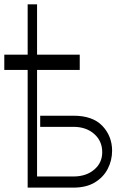

<svg xmlns="http://www.w3.org/2000/svg" viewBox="-20 -856 590 876"><path d="M343.8 -606.5V-536.9H149.1V-50.8H315Q372.9 -50.8 409.6 -81.9Q446.4 -112.9 446.4 -161.6Q446.4 -212.7 409.6 -245Q372.9 -277.3 315 -277.3H163.4V-328.1H315Q402.7 -328.1 446.9 -281.8Q491.1 -235.4 491.5 -168.7Q491.5 -124.3 471.6 -85.8Q451.7 -47.2 412.6 -23.6Q373.6 0 315 0H106.2V-536.9H-0.4V-606.5H106.2V-836.3H149.1V-606.5Z"/></svg>

Font: Inter UI Extra Light
Style: Regular
Weight: 200
Designer: Rasmus Andersson
Foundry: rsms
Version: 3.2;8d6f07862